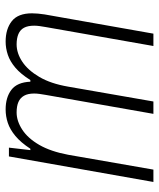

<svg xmlns="http://www.w3.org/2000/svg" viewBox="40 -618 578 699"><g transform="rotate(-90 329.5 -269.0)"><path d="M16 0 109 -526H141L132 -448H137Q160 -483 183.5 -502.5Q207 -522 231 -530Q255 -538 280 -538Q324 -538 351.5 -517Q379 -496 381 -448H387Q409 -483 432 -502.5Q455 -522 479 -530Q503 -538 527 -538Q573 -538 601.5 -515.5Q630 -493 630 -442Q630 -432 629 -420.5Q628 -409 626 -396L556 0H511L580 -392Q582 -403 583.5 -414Q585 -425 585 -434Q585 -457 577.5 -471Q570 -485 554.5 -491.5Q539 -498 517 -498Q485 -498 454 -477.5Q423 -457 398.5 -415.5Q374 -374 363 -310L309 0H264L333 -392Q335 -403 336.5 -414Q338 -425 338 -434Q338 -457 330 -471Q322 -485 307 -491.5Q292 -498 269 -498Q238 -498 206.5 -477.5Q175 -457 151 -415.5Q127 -374 115 -310L61 0Z"/></g></svg>

Font: Archivo Condensed Thin
Style: Italic
Weight: 250
Width: 3
Italic angle: -10°
Designer: Hector Gatti
Foundry: Omnibus-Type
Version: Version 2.001